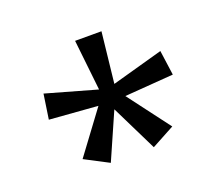

<svg xmlns="http://www.w3.org/2000/svg" viewBox="-85 -861 776 684"><g transform="rotate(-20 303.5 -519.0)"><path d="M138 -340 256 -499 73 -513 87 -607 278 -553 257 -745H357L336 -553L530 -607L543 -513L358 -499L478 -340L391 -293L305 -468L228 -293Z"/></g></svg>

Font: bangla15
Style: Regular
Weight: 400
Designer: Jelle Bosma - Monotype Design Team
Foundry: Monotype Imaging Inc.
Version: Version 2.006